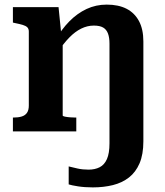

<svg xmlns="http://www.w3.org/2000/svg" viewBox="-20 -570 715 833"><path d="M36 0V-60H39Q59 -60 74 -64.5Q89 -69 97 -80.5Q105 -92 105 -112V-433Q105 -445 98.5 -451.5Q92 -458 78.5 -462Q65 -466 45 -470L36 -472V-539H234L246 -420L252 -416V-69Q252 -66 261.5 -64Q271 -62 284 -61Q297 -60 307 -60H311V0ZM455 52V-381Q455 -407 448.5 -424.5Q442 -442 427.5 -450.5Q413 -459 387 -459Q359 -459 332.5 -446Q306 -433 281 -407.5Q256 -382 230 -343L219 -394Q247 -443 281 -477.5Q315 -512 355.5 -531Q396 -550 443 -550Q494 -550 529 -532Q564 -514 583 -478.5Q602 -443 602 -390V43Q602 100 585.5 138.5Q569 177 539.5 200Q510 223 470 233Q430 243 383 243Q347 243 318.5 238.5Q290 234 278 230V152Q294 156 316 161Q338 166 364 166Q392 166 412.5 155.5Q433 145 444 120Q455 95 455 52Z"/></svg>

Font: Roboto Serif 20pt SemiBold
Style: Regular
Weight: 600
Version: Version 1.008